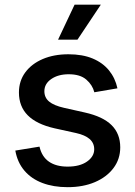

<svg xmlns="http://www.w3.org/2000/svg" viewBox="-20 -775 568 807"><path d="M264.2 11.7Q204.6 11.7 158.2 -5.9Q111.8 -23.4 82.5 -57.9Q53.2 -92.3 44.4 -142.1L146 -158.7Q155.8 -116.2 185.8 -95.5Q215.8 -74.7 264.2 -74.7Q315.4 -74.7 345.7 -95.9Q376 -117.2 376 -147.5Q376 -173.8 356.7 -190.7Q337.4 -207.5 299.8 -215.8L209 -235.8Q133.8 -252.9 96.7 -290.3Q59.6 -327.6 59.6 -386.2Q59.6 -434.6 86.2 -470.7Q112.8 -506.8 159.7 -526.9Q206.5 -546.9 267.6 -546.9Q326.7 -546.9 369.4 -529.1Q412.1 -511.2 438.2 -479Q464.4 -446.8 473.6 -403.8L376.5 -387.2Q368.7 -418 342.8 -440.4Q316.9 -462.9 269 -462.9Q224.6 -462.9 195.6 -442.9Q166.5 -422.9 166.5 -391.6Q166.5 -364.7 186.5 -348.1Q206.5 -331.5 249 -321.8L336.4 -302.2Q412.6 -285.2 449 -249Q485.4 -212.9 485.4 -155.8Q485.4 -106.4 457 -68.6Q428.7 -30.8 378.9 -9.5Q329.1 11.7 264.2 11.7ZM224.1 -608.4 293.5 -755.4H403.8L305.7 -608.4Z"/></svg>

Font: Inter 18pt Medium
Style: Regular
Weight: 500
Designer: Rasmus Andersson
Foundry: rsms
Version: Version 4.001;git-66647c0bb